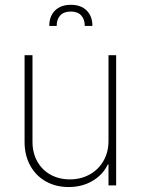

<svg xmlns="http://www.w3.org/2000/svg" viewBox="-20 -755 574 782"><path d="M421.9 -530.3H453.1V0H421.9V-85H418.9Q399.4 -43.5 356.9 -18.3Q314.5 6.8 259.8 6.8Q207.5 6.8 166.7 -16.1Q126 -39.1 103 -80.8Q80.1 -122.6 80.1 -176.8V-530.3H112.3V-177.7Q112.3 -132.8 131.6 -97.9Q150.9 -63 185.5 -43.7Q220.2 -24.4 264.6 -24.4Q308.6 -24.4 344.5 -43.9Q380.4 -63.5 401.1 -99.1Q421.9 -134.8 421.9 -180.7ZM268.6 -735.4Q309.6 -735.4 333 -712.2Q356.4 -689 356.4 -649.4H325.2Q325.2 -676.8 310.5 -692.4Q295.9 -708 268.6 -708Q240.2 -708 225.6 -692.4Q210.9 -676.8 210.9 -649.4H180.7Q180.7 -689 204.1 -712.2Q227.5 -735.4 268.6 -735.4Z"/></svg>

Font: Pretendard Thin
Style: Regular
Weight: 100
Designer: Base glyphs from Inter by Rasmus Andersson; Hangeul glyphs from Noto Sans CJK(Source Han Sans) by Jang Soo-young and Kan
Foundry: Kil Hyung-jin
Version: Version 1.309